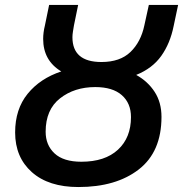

<svg xmlns="http://www.w3.org/2000/svg" viewBox="-20 -734 738 774"><path d="M296 20Q448 20 539.5 -51Q631 -122 631 -263Q631 -321 603.5 -363.5Q576 -406 529 -432Q594 -458 630 -508.5Q666 -559 680 -629L698 -714H580L562 -632Q548 -565 506 -524.5Q464 -484 389 -484Q272 -484 272 -584Q272 -594 274 -606.5Q276 -619 278 -631L295 -714H178L161 -631Q154 -603 154 -577Q154 -490 227 -446Q142 -418 91.5 -356Q41 -294 41 -200Q41 -100 108.5 -40Q176 20 296 20ZM308 -82Q236 -82 200 -115.5Q164 -149 164 -203Q164 -292 222 -337.5Q280 -383 364 -383Q434 -383 471 -350.5Q508 -318 508 -262Q508 -179 455.5 -130.5Q403 -82 308 -82Z"/></svg>

Font: Noto Sans UI Medium
Style: Italic
Weight: 500
Italic angle: -12°
Designer: Monotype Design Team
Foundry: Monotype Imaging Inc.
Version: Version 1.901